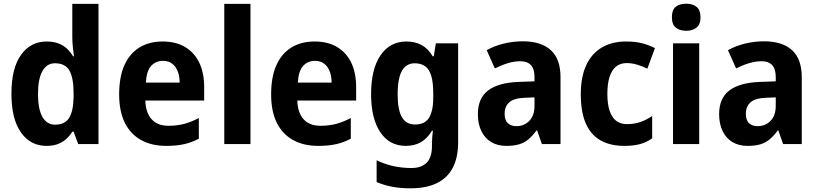

<svg xmlns="http://www.w3.org/2000/svg" viewBox="-20 -781 4435 1041"><path d="M232 10Q145 10 93.5 -63Q42 -136 42 -273Q42 -411 94 -483.5Q146 -556 233 -556Q267 -556 294 -546.5Q321 -537 341 -519Q361 -501 376 -476H381Q378 -498 375 -525.5Q372 -553 372 -580V-760H514V0H404L379 -67H372Q358 -44 338 -26.5Q318 -9 292.5 0.5Q267 10 232 10ZM279 -105Q332 -105 355 -142Q378 -179 379 -256V-277Q379 -358 356.5 -398Q334 -438 278 -438Q234 -438 210 -395.5Q186 -353 186 -272Q186 -189 210 -147Q234 -105 279 -105Z M862 -556Q933 -556 983 -526.5Q1033 -497 1060 -442Q1087 -387 1087 -308V-236H768Q770 -170 802 -134.5Q834 -99 893 -99Q939 -99 977.5 -109Q1016 -119 1058 -141V-29Q1021 -9 979 0.5Q937 10 882 10Q802 10 744.5 -22Q687 -54 656.5 -116Q626 -178 626 -269Q626 -364 654.5 -427.5Q683 -491 736 -523.5Q789 -556 862 -556ZM863 -451Q824 -451 799 -423Q774 -395 771 -333H954Q954 -368 943.5 -394.5Q933 -421 913.5 -436Q894 -451 863 -451Z M1338 0H1196V-760H1338Z M1686 -556Q1757 -556 1807 -526.5Q1857 -497 1884 -442Q1911 -387 1911 -308V-236H1592Q1594 -170 1626 -134.5Q1658 -99 1717 -99Q1763 -99 1801.5 -109Q1840 -119 1882 -141V-29Q1845 -9 1803 0.5Q1761 10 1706 10Q1626 10 1568.5 -22Q1511 -54 1480.5 -116Q1450 -178 1450 -269Q1450 -364 1478.5 -427.5Q1507 -491 1560 -523.5Q1613 -556 1686 -556ZM1687 -451Q1648 -451 1623 -423Q1598 -395 1595 -333H1778Q1778 -368 1767.5 -394.5Q1757 -421 1737.5 -436Q1718 -451 1687 -451Z M2184 -556Q2230 -556 2265.5 -537Q2301 -518 2326 -476H2332L2343 -546H2464V-10Q2464 71 2436 126.5Q2408 182 2350.5 211Q2293 240 2206 240Q2153 240 2108.5 232Q2064 224 2022 206V88Q2068 110 2115 120Q2162 130 2210 130Q2265 130 2293.5 101Q2322 72 2322 11V0Q2322 -17 2323.5 -36.5Q2325 -56 2327 -72H2322Q2296 -29 2261 -9.5Q2226 10 2180 10Q2092 10 2042 -64Q1992 -138 1992 -271Q1992 -406 2043 -481Q2094 -556 2184 -556ZM2228 -438Q2198 -438 2177 -419.5Q2156 -401 2146 -363.5Q2136 -326 2136 -269Q2136 -186 2159 -146Q2182 -106 2230 -106Q2255 -106 2273.5 -114Q2292 -122 2304 -139.5Q2316 -157 2322.5 -185Q2329 -213 2329 -253V-274Q2329 -333 2318.5 -369Q2308 -405 2285.5 -421.5Q2263 -438 2228 -438Z M2815 -557Q2914 -557 2966.5 -509Q3019 -461 3019 -363V0H2918L2892 -74H2889Q2868 -45 2845.5 -26Q2823 -7 2794.5 1.5Q2766 10 2725 10Q2678 10 2643.5 -10.5Q2609 -31 2590 -70Q2571 -109 2571 -162Q2571 -249 2627 -291Q2683 -333 2793 -337L2878 -340V-364Q2878 -407 2858.5 -428Q2839 -449 2802 -449Q2768 -449 2733.5 -438.5Q2699 -428 2663 -410L2619 -509Q2660 -532 2710.5 -544.5Q2761 -557 2815 -557ZM2827 -251Q2767 -249 2741.5 -226.5Q2716 -204 2716 -164Q2716 -129 2733.5 -113Q2751 -97 2780 -97Q2822 -97 2850 -126Q2878 -155 2878 -207V-253Z M3365 10Q3289 10 3236 -20Q3183 -50 3156 -112Q3129 -174 3129 -270Q3129 -364 3158.5 -427.5Q3188 -491 3243 -523.5Q3298 -556 3374 -556Q3425 -556 3463 -546Q3501 -536 3531 -520L3490 -409Q3460 -423 3432.5 -431Q3405 -439 3378 -439Q3343 -439 3320 -420Q3297 -401 3285 -364Q3273 -327 3273 -271Q3273 -216 3285.5 -179.5Q3298 -143 3321.5 -125.5Q3345 -108 3379 -108Q3419 -108 3452 -119.5Q3485 -131 3516 -152V-31Q3485 -9 3449.5 0.5Q3414 10 3365 10Z M3771 -546V0H3629V-546ZM3701 -761Q3735 -761 3756.5 -744Q3778 -727 3778 -687Q3778 -648 3756 -631Q3734 -614 3701 -614Q3666 -614 3644.5 -631Q3623 -648 3623 -687Q3623 -728 3644 -744.5Q3665 -761 3701 -761Z M4123 -557Q4222 -557 4274.5 -509Q4327 -461 4327 -363V0H4226L4200 -74H4197Q4176 -45 4153.5 -26Q4131 -7 4102.5 1.5Q4074 10 4033 10Q3986 10 3951.5 -10.5Q3917 -31 3898 -70Q3879 -109 3879 -162Q3879 -249 3935 -291Q3991 -333 4101 -337L4186 -340V-364Q4186 -407 4166.5 -428Q4147 -449 4110 -449Q4076 -449 4041.5 -438.5Q4007 -428 3971 -410L3927 -509Q3968 -532 4018.5 -544.5Q4069 -557 4123 -557ZM4135 -251Q4075 -249 4049.5 -226.5Q4024 -204 4024 -164Q4024 -129 4041.5 -113Q4059 -97 4088 -97Q4130 -97 4158 -126Q4186 -155 4186 -207V-253Z"/></svg>

Font: Noto Sans Thai SemiCondensed
Style: Bold
Weight: 700
Width: 4
Designer: Monotype Design Team
Foundry: Monotype Imaging Inc.
Version: Version 2.001